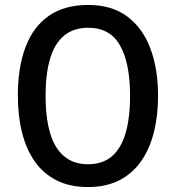

<svg xmlns="http://www.w3.org/2000/svg" viewBox="-20 -745 709 775"><path d="M618 -358Q618 -276 600.5 -208.5Q583 -141 548 -92Q513 -43 460 -16.5Q407 10 335 10Q262 10 208.5 -17Q155 -44 120.5 -93Q86 -142 69 -210Q52 -278 52 -359Q52 -473 83 -555Q114 -637 177 -681Q240 -725 336 -725Q431 -725 493.5 -678.5Q556 -632 587 -549.5Q618 -467 618 -358ZM164 -358Q164 -270 182 -208.5Q200 -147 238.5 -114.5Q277 -82 335 -82Q394 -82 431.5 -114Q469 -146 487 -208Q505 -270 505 -358Q505 -490 464.5 -561.5Q424 -633 336 -633Q277 -633 238.5 -601Q200 -569 182 -507.5Q164 -446 164 -358Z"/></svg>

Font: Noto Sans Display SemiCondensed Medium
Style: Regular
Weight: 500
Width: 4
Designer: Monotype Design Team
Foundry: Monotype Imaging Inc.
Version: Version 2.003